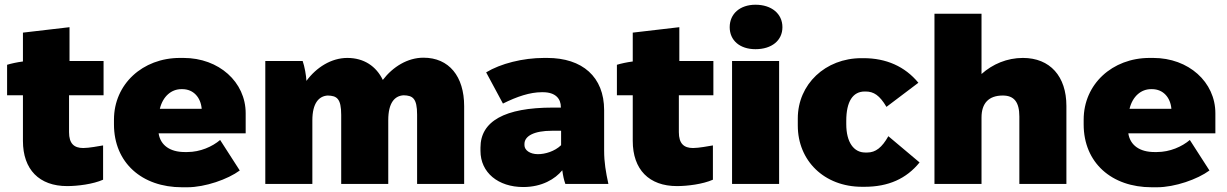

<svg xmlns="http://www.w3.org/2000/svg" viewBox="-20 -778 5191 812"><path d="M264 9C308 9 373 1 416 -18V-163C397 -160 357 -152 332 -152C293 -152 272 -171 272 -219V-375H418V-520H274V-663L77 -640V-518C53 -515 26 -509 10 -504V-375H77V-182C77 -61 146 9 264 9Z M750 14H772C848 14 944 -20 994 -57L911 -186C878 -158 827 -135 772 -135H761C700 -135 659 -163 651 -213V-214H1019V-299C1019 -431 906 -533 756 -533H741C583 -533 462 -422 462 -272V-252C462 -90 580 14 750 14ZM656 -318C669 -371 705 -401 747 -401H751C799 -401 829 -365 833 -318Z M1102 0H1301V-269C1301 -342 1329 -372 1366 -374C1404 -373 1423 -362 1423 -292V0H1622V-270C1622 -343 1649 -373 1687 -375C1725 -374 1744 -363 1744 -293V0H1943V-329C1943 -455 1879 -534 1771 -534C1704 -534 1642 -496 1599 -440C1571 -498 1519 -533 1449 -533C1381 -533 1318 -493 1276 -436C1275 -458 1268 -498 1260 -520H1102Z M2193 13C2272 13 2328 -21 2358 -58C2361 -35 2365 -17 2371 0H2553C2542 -51 2535 -91 2535 -141V-312C2535 -453 2443 -533 2294 -533H2281C2191 -533 2097 -509 2036 -472L2107 -340C2167 -370 2222 -388 2271 -388H2276C2330 -388 2352 -360 2352 -325V-323H2318C2114 -323 2012 -265 2012 -154V-140C2012 -48 2087 13 2193 13ZM2255 -126C2221 -126 2198 -143 2198 -164V-169C2198 -203 2239 -225 2314 -225H2353V-164C2326 -138 2286 -126 2255 -126Z M2843 9C2887 9 2952 1 2995 -18V-163C2976 -160 2936 -152 2911 -152C2872 -152 2851 -171 2851 -219V-375H2997V-520H2853V-663L2656 -640V-518C2632 -515 2605 -509 2589 -504V-375H2656V-182C2656 -61 2725 9 2843 9Z M3175 -570C3244 -570 3289 -607 3289 -663C3289 -720 3243 -758 3175 -758C3110 -758 3066 -720 3066 -663C3066 -607 3109 -570 3175 -570ZM3076 0H3275V-520H3076Z M3626 12H3636C3737 12 3813 -22 3869 -91L3737 -202C3710 -154 3683 -133 3648 -133H3639C3591 -133 3559 -176 3559 -253V-267C3559 -349 3587 -391 3637 -391H3641C3675 -391 3700 -375 3729 -326L3864 -428C3807 -497 3728 -532 3632 -532H3623C3471 -532 3354 -422 3354 -277V-247C3354 -99 3465 12 3626 12Z M3932 0H4131V-281C4131 -341 4161 -374 4221 -374C4269 -374 4291 -346 4291 -285V0H4490V-330C4490 -455 4421 -533 4306 -533C4239 -533 4178 -507 4131 -465V-720H3932Z M4851 14H4873C4949 14 5045 -20 5095 -57L5012 -186C4979 -158 4928 -135 4873 -135H4862C4801 -135 4760 -163 4752 -213V-214H5120V-299C5120 -431 5007 -533 4857 -533H4842C4684 -533 4563 -422 4563 -272V-252C4563 -90 4681 14 4851 14ZM4757 -318C4770 -371 4806 -401 4848 -401H4852C4900 -401 4930 -365 4934 -318Z"/></svg>

Font: Fixel Display Black
Style: Regular
Weight: 900
Designer: AlfaBravo + MacPaw
Foundry: Kyrylo Tkachov, Marchela Mozhyna, Serhii Makarenko, Maria Weinstein, Zakhar Kryvoshyya
Version: Version 1.211